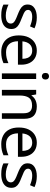

<svg xmlns="http://www.w3.org/2000/svg" viewBox="1088 -1864 787 3002"><g transform="rotate(90 1481.0 -363.5)"><path d="M434 -148Q434 -96 408 -61Q382 -26 334 -8Q286 10 220 10Q164 10 123.5 1Q83 -8 52 -24V-104Q84 -88 129.5 -74.5Q175 -61 222 -61Q289 -61 319 -82.5Q349 -104 349 -140Q349 -160 338 -176Q327 -192 298.5 -208Q270 -224 217 -244Q165 -264 128 -284Q91 -304 71 -332Q51 -360 51 -404Q51 -472 106.5 -509Q162 -546 252 -546Q301 -546 343.5 -536.5Q386 -527 423 -510L393 -440Q359 -454 322 -464Q285 -474 246 -474Q192 -474 163.5 -456.5Q135 -439 135 -409Q135 -387 148 -371.5Q161 -356 191.5 -341.5Q222 -327 273 -307Q324 -288 360 -268Q396 -248 415 -219.5Q434 -191 434 -148Z M771 -546Q840 -546 889.5 -516Q939 -486 965.5 -431.5Q992 -377 992 -304V-251H625Q627 -160 671.5 -112.5Q716 -65 796 -65Q847 -65 886.5 -74.5Q926 -84 968 -102V-25Q927 -7 887 1.5Q847 10 792 10Q716 10 657.5 -21Q599 -52 566.5 -113.5Q534 -175 534 -264Q534 -352 563.5 -415Q593 -478 646.5 -512Q700 -546 771 -546ZM770 -474Q707 -474 670.5 -433.5Q634 -393 627 -321H900Q900 -367 886 -401Q872 -435 843.5 -454.5Q815 -474 770 -474Z M1216 -536V0H1128V-536ZM1173 -737Q1193 -737 1208.5 -723.5Q1224 -710 1224 -681Q1224 -653 1208.5 -639Q1193 -625 1173 -625Q1151 -625 1136 -639Q1121 -653 1121 -681Q1121 -710 1136 -723.5Q1151 -737 1173 -737Z M1644 -546Q1740 -546 1789 -499.5Q1838 -453 1838 -349V0H1751V-343Q1751 -408 1722 -440Q1693 -472 1631 -472Q1542 -472 1508 -422Q1474 -372 1474 -278V0H1386V-536H1457L1470 -463H1475Q1493 -491 1519.5 -509.5Q1546 -528 1578 -537Q1610 -546 1644 -546Z M2211 -546Q2280 -546 2329.5 -516Q2379 -486 2405.5 -431.5Q2432 -377 2432 -304V-251H2065Q2067 -160 2111.5 -112.5Q2156 -65 2236 -65Q2287 -65 2326.5 -74.5Q2366 -84 2408 -102V-25Q2367 -7 2327 1.5Q2287 10 2232 10Q2156 10 2097.5 -21Q2039 -52 2006.5 -113.5Q1974 -175 1974 -264Q1974 -352 2003.5 -415Q2033 -478 2086.5 -512Q2140 -546 2211 -546ZM2210 -474Q2147 -474 2110.5 -433.5Q2074 -393 2067 -321H2340Q2340 -367 2326 -401Q2312 -435 2283.5 -454.5Q2255 -474 2210 -474Z M2917 -148Q2917 -96 2891 -61Q2865 -26 2817 -8Q2769 10 2703 10Q2647 10 2606.5 1Q2566 -8 2535 -24V-104Q2567 -88 2612.5 -74.5Q2658 -61 2705 -61Q2772 -61 2802 -82.5Q2832 -104 2832 -140Q2832 -160 2821 -176Q2810 -192 2781.5 -208Q2753 -224 2700 -244Q2648 -264 2611 -284Q2574 -304 2554 -332Q2534 -360 2534 -404Q2534 -472 2589.5 -509Q2645 -546 2735 -546Q2784 -546 2826.5 -536.5Q2869 -527 2906 -510L2876 -440Q2842 -454 2805 -464Q2768 -474 2729 -474Q2675 -474 2646.5 -456.5Q2618 -439 2618 -409Q2618 -387 2631 -371.5Q2644 -356 2674.5 -341.5Q2705 -327 2756 -307Q2807 -288 2843 -268Q2879 -248 2898 -219.5Q2917 -191 2917 -148Z"/></g></svg>

Font: Noto Sans Myanmar
Style: Regular
Weight: 400
Designer: Monotype Design Team
Foundry: Monotype Imaging Inc.
Version: Version 2.107